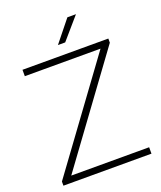

<svg xmlns="http://www.w3.org/2000/svg" viewBox="-168 -1050 971 1156"><g transform="rotate(-20 317.5 -472.0)"><path d="M35.5 0V-26.5L527.5 -699H42.5V-740H592.5V-713.5L100.5 -41H599.5V0ZM294 -807 404.5 -944.5H459.5L340.5 -807Z"/></g></svg>

Font: Encode Sans Exp XLt
Style: Regular
Weight: 200
Width: 7
Designer: Multiple Designers
Foundry: Impallari Type
Version: Version 3.002; ttfautohint (v1.8.3) -l 8 -r 50 -G 200 -x 14 